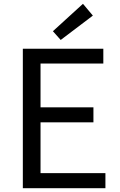

<svg xmlns="http://www.w3.org/2000/svg" viewBox="-20 -989 628 1009"><path d="M299 -779 468 -907 416 -969 258 -825ZM100 0H534V-79H193V-346H471V-425H193V-655H523V-733H100Z"/></svg>

Font: Spoqa Han Sans Neo Regular
Style: Regular
Weight: 400
Designer: [Spoqa Han Sans Neo] Dong-huui Kim  Younghwa Kang  Yujin Lee  [Noto Sans] Ryoko NISHIZUKA  (kana & ideographs); Paul D. 
Foundry: Spoqa (http://www.spoqa-han-sans.com)
Version: Version 1.000